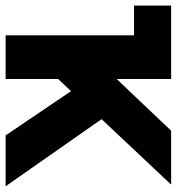

<svg xmlns="http://www.w3.org/2000/svg" viewBox="7 -635 628 682"><g transform="rotate(90 321.0 -294.0)"><path d="M0 -456.1V-587.9H260.7V-394.5L444.3 -587.9H635.7L403.3 -340.8L641.6 0H460.9L303.7 -232.4L260.7 -186.5V0H105.5V-456.1Z"/></g></svg>

Font: Gothic A1 Black
Style: Regular
Weight: 900
Version: Version 2.50